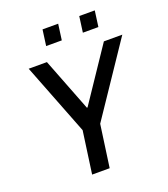

<svg xmlns="http://www.w3.org/2000/svg" viewBox="-155 -977 952 1087"><g transform="rotate(-20 321.5 -434.0)"><path d="M211.5 0 247 -254.8 79 -686H188.8L313.2 -366H317L532 -686H643L352.8 -254.8L317.2 0ZM215.8 -772.8 228.8 -868.5H323L310 -772.8ZM437 -772.8 450 -868.5H543.5L530.5 -772.8Z"/></g></svg>

Font: Chivo Mono Medium
Style: Italic
Weight: 500
Italic angle: -8.05°
Monospace: yes
Designer: Hector Gatti
Foundry: Omnibus-Type
Version: Version 1.008